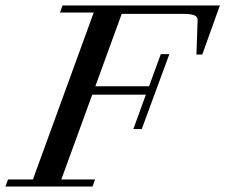

<svg xmlns="http://www.w3.org/2000/svg" viewBox="-39 -683 825 703"><path d="M-19 0 -9.8 -25.9H81.5L304.2 -637.2H180.7L189.9 -663.1H766.1L701.7 -483.4H680.2L684.6 -608.9Q685.1 -621.6 672.4 -627Q659.7 -632.3 627.9 -632.3H406.7L310.1 -367.2H506.8L549.8 -484.9H581.1L480 -210.4H449.2L495.1 -336.4H298.8L185.5 -25.9H309.1L299.8 0Z"/></svg>

Font: Elstob 14pt Medium
Style: Italic
Weight: 500
Italic angle: -20°
Designer: Peter S. Baker
Version: Version 1.015